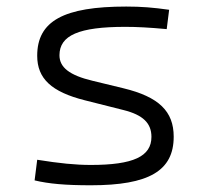

<svg xmlns="http://www.w3.org/2000/svg" viewBox="-20 -547 626 577"><path d="M252.9 9.8C427.7 9.8 502 -33.7 502 -136.2C502 -212.4 457.5 -255.9 351.1 -281.7L258.3 -304.2C188.5 -320.8 158.7 -344.7 158.7 -380.9C158.7 -440.9 217.3 -466.3 356.4 -466.3C391.1 -466.3 428.2 -464.4 481 -459.5L488.3 -517.6C440.4 -524.4 404.8 -527.3 359.4 -527.3C171.4 -527.3 91.8 -483.9 91.8 -379.4C91.8 -311 134.3 -271 234.9 -245.6L351.1 -216.3C409.7 -201.7 435.1 -176.8 435.1 -135.7C435.1 -76.7 380.4 -51.3 252.9 -51.3C206.5 -51.3 158.7 -56.2 91.8 -66.9L84 -4.9C126.5 5.4 177.2 9.8 252.9 9.8Z"/></svg>

Font: Cascadia Code Light
Style: Regular
Weight: 300
Monospace: yes
Designer: Aaron Bell
Foundry: Saja Typeworks
Version: Version 2404.023